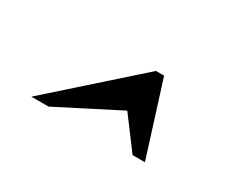

<svg xmlns="http://www.w3.org/2000/svg" viewBox="-46 -870 514 429"><g transform="rotate(30 210.5 -655.5)"><path d="M262.2 -750H283.2L342.8 -561H311L251 -641.1L94.2 -561H49.8Z"/></g></svg>

Font: Pattaya
Style: Regular
Weight: 400
Designer: Pablo Impallari / Thai characters Designed by Thanarat Vachiruckul and Suppakit Chalermlarp
Foundry: Pablo Impallari
Version: Version 2.001